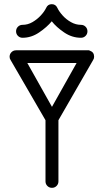

<svg xmlns="http://www.w3.org/2000/svg" viewBox="-20 -900 497 920"><path d="M26 -628Q26 -641 35 -650Q44 -659 57 -659H400Q402 -659 403 -659Q404 -659 406 -659Q407 -658 409 -658Q410 -658 411 -657Q431 -650 431 -628Q431 -619 426 -612L260 -324V-31Q260 -18 251 -9Q242 0 229 0Q216 0 207 -9Q198 -18 198 -31V-324L31 -612Q26 -619 26 -628ZM229 -388 347 -598H111ZM201 -862Q209 -880 228 -880Q247 -880 255 -862Q263 -845 280 -826Q297 -807 320 -794Q343 -781 368 -781Q381 -781 390 -772Q399 -763 399 -750Q399 -737 390 -728Q381 -719 368 -719Q325 -719 287.5 -744.5Q250 -770 228 -798Q205 -770 167.5 -744.5Q130 -719 88 -719Q75 -719 66 -728Q57 -737 57 -750Q57 -763 66 -772Q75 -781 88 -781Q113 -781 135.5 -794Q158 -807 175.5 -826Q193 -845 201 -862Z"/></svg>

Font: Libertine Sup Medium
Style: Regular
Weight: 500
Designer: Bastien Sozeau
Foundry: NBR — Bastien Sozeau
Version: Version 2.003; ttfautohint (v1.8.4.7-5d5b);gftools[0.9.33]